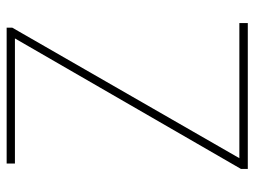

<svg xmlns="http://www.w3.org/2000/svg" viewBox="-112 -638 751 566"><g transform="rotate(-90 263.0 -355.5)"><path d="M477.5 -24.9V0H56.6V-24.9ZM463.9 -694.3 64.9 0H47.4V-20L446.3 -710.9H463.9ZM452.6 -710.9V-686.5H63.5V-710.9Z"/></g></svg>

Font: Roboto Condensed Thin
Style: Regular
Weight: 250
Width: 3
Designer: Christian Robertson
Foundry: Google
Version: Version 3.009; 2024